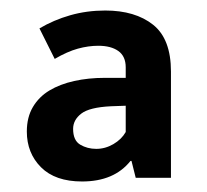

<svg xmlns="http://www.w3.org/2000/svg" viewBox="-20 -612 393 365"><path d="M55 -558Q82 -574 113.5 -583Q145 -592 180 -592Q237 -592 271 -565Q305 -538 305 -476V-274H238L230 -306H228Q197 -267 136 -267Q85 -267 58 -294Q31 -321 31 -362Q31 -389 42.5 -408.5Q54 -428 74 -440Q94 -452 121 -458Q148 -464 179 -464H219V-484Q219 -505 205 -515Q191 -525 167 -525Q148 -525 128 -519.5Q108 -514 84 -500ZM219 -411 191 -410Q150 -408 134.5 -396Q119 -384 119 -367Q119 -345 132.5 -337Q146 -329 163 -329Q180 -329 195.5 -338Q211 -347 219 -361Z"/></svg>

Font: Ek Mukta
Style: Bold
Weight: 700
Designer: Girish Dalvi and Yashodeep Gholap
Foundry: Ek Type
Version: Version 2.538;PS 1.002;hotconv 16.6.51;makeotf.lib2.5.65220;